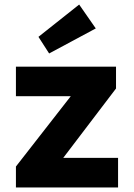

<svg xmlns="http://www.w3.org/2000/svg" viewBox="-20 -824 590 844"><path d="M50 0V-92L291 -401H50V-531H490V-435L258 -130H499V0ZM196 -589 149 -662 328 -804 401 -699Z"/></svg>

Font: Mach
Style: Bold
Weight: 700
Version: Version 1.002